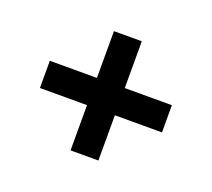

<svg xmlns="http://www.w3.org/2000/svg" viewBox="-75 -553 623 563"><g transform="rotate(20 236.5 -272.0)"><path d="M192.9 -85.9V-227.1H45.9V-312H192.9V-458H279.8V-312H426.8V-227.1H279.8V-85.9Z"/></g></svg>

Font: Kanit
Style: Regular
Weight: 400
Designer: Katatrad Team
Foundry: CadsonDemak
Version: Version 1.000;PS 001.000;hotconv 1.0.88;makeotf.lib2.5.64775